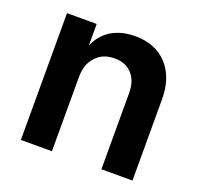

<svg xmlns="http://www.w3.org/2000/svg" viewBox="-103 -668 815 784"><g transform="rotate(20 305.0 -276.0)"><path d="M63 3V-548H192V-456H193Q211 -500 253 -528Q297 -555 358 -555Q445 -555 496 -501Q549 -444 548 -347V3H413V-327Q413 -382 385 -411Q358 -441 310 -441Q259 -441 230 -409Q198 -377 198 -320V3Z"/></g></svg>

Font: Sinter Bold
Style: Regular
Weight: 700
Foundry: Adobe & rsms
Version: Version 1.000